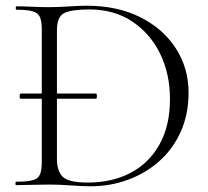

<svg xmlns="http://www.w3.org/2000/svg" viewBox="-20 -647 728 671"><path d="M53 -302Q50 -302 49 -306.5Q48 -311 49 -315.5Q50 -320 53 -320H315Q318 -320 318.5 -315.5Q319 -311 318.5 -306.5Q318 -302 315 -302ZM297 4Q269 4 228 1Q187 -2 152 -2Q120 -2 90 -1Q60 0 36 0Q34 0 34 -6Q34 -12 36 -12Q74 -12 93.5 -17Q113 -22 119.5 -37Q126 -52 126 -81V-544Q126 -573 119.5 -587.5Q113 -602 94 -607.5Q75 -613 37 -613Q35 -613 35 -619Q35 -625 37 -625Q61 -625 90.5 -623.5Q120 -622 152 -622Q184 -622 220.5 -624.5Q257 -627 283 -627Q390 -627 470 -587Q550 -547 594.5 -478Q639 -409 639 -323Q639 -248 612 -187.5Q585 -127 537.5 -84.5Q490 -42 428 -19Q366 4 297 4ZM287 -9Q371 -9 435.5 -42.5Q500 -76 537 -141.5Q574 -207 574 -301Q574 -389 539.5 -459.5Q505 -530 442 -572Q379 -614 292 -614Q231 -614 205 -601.5Q179 -589 179 -542V-92Q179 -49 199.5 -29Q220 -9 287 -9Z"/></svg>

Font: Cormorant Garamond Light
Style: Regular
Weight: 300
Designer: Christian Thalmann (Catharsis Fonts)
Foundry: Catharsis Fonts
Version: Version 4.001